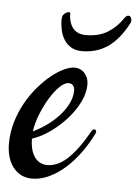

<svg xmlns="http://www.w3.org/2000/svg" viewBox="-81 -624 486 676"><g transform="rotate(5 162.0 -285.5)"><path d="M266.1 -162.1Q248.5 -126 225.1 -93.8Q201.7 -61.5 174.6 -37.4Q147.5 -13.2 117.4 1Q87.4 15.1 57.1 15.1Q35.2 15.1 18.1 6.1Q1 -2.9 -10.7 -18.6Q-22.5 -34.2 -28.3 -55.2Q-34.2 -76.2 -34.2 -100.1Q-34.2 -139.6 -23.4 -176.3Q-12.7 -212.9 4.9 -244.6Q22.5 -276.4 44.9 -302.7Q67.4 -329.1 90.3 -347.9Q113.3 -366.7 135 -377Q156.7 -387.2 172.9 -387.2Q185.1 -387.2 194.6 -382.3Q204.1 -377.4 210.4 -369.4Q216.8 -361.3 220 -351.6Q223.1 -341.8 223.1 -332Q223.1 -302.2 207.5 -270.3Q191.9 -238.3 166.5 -209.7Q141.1 -181.2 109.4 -158.4Q77.6 -135.7 44.9 -125Q44.9 -106.9 48.6 -91.1Q52.2 -75.2 59.8 -63.2Q67.4 -51.3 79.1 -44.2Q90.8 -37.1 106.9 -37.1Q123 -37.1 139.6 -43.7Q156.2 -50.3 174.1 -65.7Q191.9 -81.1 210.9 -106.4Q230 -131.8 251 -168.9Q255.9 -176.8 259.8 -176.8Q263.2 -176.8 265.6 -174.8Q268.1 -172.9 268.1 -168.9Q268.1 -166 266.1 -162.1ZM157.2 -331.1Q143.1 -331.1 125.7 -314.5Q108.4 -297.9 92.3 -271.7Q76.2 -245.6 63.2 -213.6Q50.3 -181.6 45.9 -150.9Q69.8 -162.1 93.5 -179Q117.2 -195.8 136 -216.3Q154.8 -236.8 166.5 -260Q178.2 -283.2 178.2 -307.1Q178.2 -316.9 172.9 -324Q167.5 -331.1 157.2 -331.1ZM113.3 -562Q113.8 -564.9 116.2 -568.1Q118.7 -571.3 122.1 -574Q125.5 -576.7 129.4 -578.4Q133.3 -580.1 136.2 -580.1Q141.1 -580.1 141.1 -575.2Q141.1 -574.7 141.1 -569.3Q141.1 -564 142.6 -556.2Q144 -548.3 147.5 -539.3Q150.9 -530.3 157.5 -522.7Q164.1 -515.1 175 -510Q186 -504.9 202.1 -504.9Q248 -504.9 279.1 -524.2Q310.1 -543.5 331.5 -575.2Q338.4 -585.9 346.2 -585.9Q351.1 -585.9 354.2 -581.1Q357.4 -576.2 357.4 -569.8Q357.4 -567.4 356.9 -565.4Q356.4 -563.5 355.5 -561Q323.7 -501 284.2 -474.1Q244.6 -447.3 194.3 -447.3Q169.4 -447.3 153.6 -457.5Q137.7 -467.8 128.7 -483.2Q119.6 -498.5 116 -516.6Q112.3 -534.7 112.3 -550.3Q112.3 -553.2 112.8 -556.2Q113.3 -559.1 113.3 -562Z"/></g></svg>

Font: Mervale Script
Style: Regular
Weight: 400
Designer: Astigmatic (AOETI)
Foundry: Astigmatic (AOETI)
Version: Version 1.000